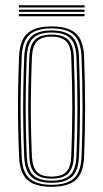

<svg xmlns="http://www.w3.org/2000/svg" viewBox="-20 -707 394 733"><path d="M177 6.2Q113.2 6.2 84.4 -20.4Q55.5 -47 52.8 -108.2Q50.2 -172.5 49.2 -233.2Q48.2 -294 49.1 -357Q50 -420 52.8 -490.8Q55.5 -553.8 85 -580Q114.5 -606.2 177 -606.2Q239.2 -606.2 268.9 -580.1Q298.5 -554 301 -490.8Q305 -386.8 304.9 -294.1Q304.8 -201.5 301 -108.2Q298.5 -45.8 269 -19.8Q239.5 6.2 177 6.2ZM177 -1.5Q235 -1.5 262 -26.1Q289 -50.8 291.2 -108.8Q295 -200 295.1 -292.1Q295.2 -384.2 291.2 -490.5Q289 -549 262 -573.8Q235 -598.5 177 -598.5Q118.5 -598.5 91.8 -573.6Q65 -548.8 62.8 -490.5Q60 -419.8 59 -356.9Q58 -294 59 -233.5Q60 -173 62.8 -108.8Q65 -51.2 91.8 -26.4Q118.5 -1.5 177 -1.5ZM177 -9.2Q122.8 -9.2 98.8 -32.8Q74.8 -56.2 72.5 -109Q69.8 -174 68.8 -234.1Q67.8 -294.2 68.8 -356.6Q69.8 -419 72.5 -490Q74.8 -544 99.1 -567.4Q123.5 -590.8 177 -590.8Q228.5 -590.8 254 -568.4Q279.5 -546 281.5 -490Q284.2 -419.5 285 -355.1Q285.8 -290.8 284.9 -229.9Q284 -169 281.5 -109.2Q279.5 -55 254.6 -32.1Q229.8 -9.2 177 -9.2ZM177 -17.2Q225.8 -17.2 247.8 -38.8Q269.8 -60.2 271.8 -109.8Q275.5 -204.2 275.6 -293.8Q275.8 -383.2 271.8 -489.5Q269.8 -541 246.9 -561.9Q224 -582.8 177 -582.8Q128.2 -582.8 106.4 -561.1Q84.5 -539.5 82.2 -489.5Q79.5 -420 78.5 -358.1Q77.5 -296.2 78.5 -235.6Q79.5 -175 82.2 -109.5Q84.5 -59.8 106.6 -38.5Q128.8 -17.2 177 -17.2ZM177 -25Q133.5 -25 113.6 -44.8Q93.8 -64.5 92 -109.8Q89.5 -171 88.4 -230.1Q87.2 -289.2 88.1 -352.6Q89 -416 92 -489.5Q93.8 -535.8 113.9 -555.4Q134 -575 177 -575Q220.5 -575 240.2 -555.1Q260 -535.2 262 -489Q266 -382 265.9 -292.8Q265.8 -203.5 262 -110Q260 -64.2 240.1 -44.6Q220.2 -25 177 -25ZM177 -32.8Q215.2 -32.8 232.9 -50.8Q250.5 -68.8 252 -110.2Q255.8 -202.5 256 -290.9Q256.2 -379.2 252 -488.8Q250.5 -531.8 232.5 -549.5Q214.5 -567.2 177 -567.2Q138.5 -567.2 121.1 -549Q103.8 -530.8 101.8 -489.2Q99 -415.2 98.1 -352.2Q97.2 -289.2 98.2 -230.5Q99.2 -171.8 101.8 -110Q103.8 -69.5 120.8 -51.1Q137.8 -32.8 177 -32.8ZM52 -678.5V-687H302.8V-678.5ZM52 -645V-653.5H302.8V-645ZM52 -661.8V-670.2H302.8V-661.8Z"/></svg>

Font: Big Shoulders Inline Text Thin ExtraLight
Style: Regular
Weight: 250
Version: Version 2.002